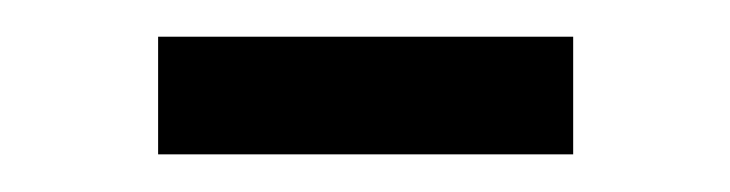

<svg xmlns="http://www.w3.org/2000/svg" viewBox="-20 -332 388 102"><path d="M64 -250V-312.5H284.5V-250Z"/></svg>

Font: Encode Sans Condensed
Style: Regular
Weight: 400
Width: 3
Designer: Multiple Designers
Foundry: Impallari Type
Version: Version 3.000; ttfautohint (v1.8.3) -l 8 -r 50 -G 200 -x 14 